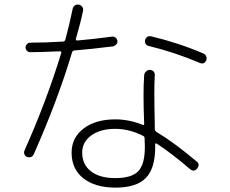

<svg xmlns="http://www.w3.org/2000/svg" viewBox="-20 -813 1040 868"><path d="M626 -199.2Q564.5 -230.5 501 -230.5Q433.6 -230.5 392.6 -200.7Q351.6 -170.9 351.6 -123Q351.6 -69.3 391.1 -38.6Q430.7 -7.8 501 -7.8Q575.2 -7.8 605 -39.1Q634.8 -70.3 634.8 -147.5V-153.3Q634.8 -159.2 634.3 -168.5Q633.8 -177.7 633.8 -187Q633.8 -196.3 626 -199.2ZM303.7 -123Q303.7 -190.4 357.9 -231.9Q412.1 -273.4 502 -273.4Q562.5 -273.4 624 -249Q631.8 -245.1 631.8 -253.9Q626 -396.5 631.8 -473.6Q632.8 -483.4 641.1 -490.7Q649.4 -498 659.2 -497.1Q668.9 -496.1 674.8 -489.3Q680.7 -482.4 679.7 -471.7Q675.8 -414.1 679.7 -252.9V-230.5Q679.7 -221.7 688.5 -215.8Q761.7 -172.9 869.1 -83Q885.7 -70.3 871.1 -50.8Q857.4 -34.2 839.8 -47.9Q752.9 -122.1 689.5 -163.1Q682.6 -168 681.6 -160.2V-147.5Q681.6 -51.8 639.2 -8.3Q596.7 35.2 502 35.2Q410.2 35.2 356.9 -6.8Q303.7 -48.8 303.7 -123ZM102.5 -103.5Q93.8 -106.4 90.3 -115.7Q86.9 -125 90.8 -132.8Q191.4 -358.4 256.8 -573.2Q258.8 -581.1 251 -581.1Q161.1 -577.1 117.2 -577.1Q108.4 -577.1 102.1 -583Q95.7 -588.9 95.7 -598.1Q95.7 -607.4 102.1 -613.8Q108.4 -620.1 117.2 -620.1Q182.6 -620.1 263.7 -625Q272.5 -625 275.4 -633.8Q293 -698.2 308.6 -773.4Q310.5 -783.2 318.8 -788.6Q327.1 -793.9 336.9 -792Q345.7 -790 351.6 -782.2Q357.4 -774.4 355.5 -764.6Q344.7 -711.9 323.2 -637.7Q321.3 -629.9 329.1 -629.9Q390.6 -634.8 487.3 -647.5Q496.1 -648.4 502.9 -642.6Q509.8 -636.7 510.7 -627.9Q511.7 -619.1 506.3 -612.8Q501 -606.4 492.2 -603.5Q381.8 -589.8 317.4 -585Q308.6 -585 305.7 -576.2Q242.2 -363.3 133.8 -118.2Q125 -96.7 102.5 -103.5ZM901.4 -570.3Q909.2 -566.4 912.6 -557.1Q916 -547.9 912.1 -540Q903.3 -520.5 883.8 -528.3Q771.5 -576.2 651.4 -605.5Q642.6 -607.4 638.2 -615.2Q633.8 -623 635.7 -631.8Q642.6 -653.3 665 -648.4Q788.1 -619.1 901.4 -570.3Z"/></svg>

Font: Rounded-X Mgen+ 2m light
Style: Regular
Weight: 200
Designer: [Source Han Sans]
Ryoko NISHIZUKA  (kana & ideographs); Paul D. Hunt (Latin, Greek & Cyrillic); Wenlong ZHANG  (bopomofo
Version: Version 1.059.20150602